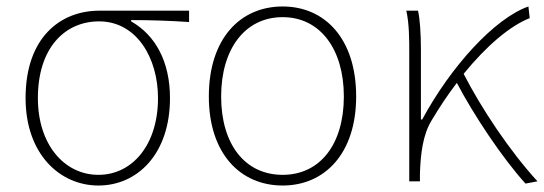

<svg xmlns="http://www.w3.org/2000/svg" viewBox="-20 -560 1680 593"><path d="M284 13C404 13 505 -84 505 -257C505 -371 459 -452 385 -494V-498C446 -498 503 -496 564 -492V-527H287C167 -527 59 -445 59 -257C59 -84 165 13 284 13ZM284 -20C179 -20 97 -113 97 -257C97 -413 181 -494 286 -494C402 -494 468 -381 468 -257C468 -113 389 -20 284 -20Z M853 13C983 13 1080 -86 1080 -262C1080 -441 983 -540 853 -540C722 -540 625 -441 625 -262C625 -86 722 13 853 13ZM853 -20C736 -20 663 -115 663 -262C663 -408 736 -507 853 -507C969 -507 1042 -408 1042 -262C1042 -115 969 -20 853 -20Z M1603 7 1640 0C1553 -95 1465 -228 1412 -332C1483 -419 1555 -480 1616 -504L1612 -540C1507 -503 1372 -354 1284 -191H1280V-409C1280 -453 1277 -503 1271 -527H1235C1244 -486 1244 -438 1244 -396V0H1277V-24C1279 -85 1286 -144 1313 -188C1338 -230 1364 -269 1391 -304C1444 -203 1533 -70 1603 7Z"/></svg>

Font: Noto Sans CJK HK Thin
Style: Regular
Weight: 100
Designer: Ryoko NISHIZUKA 西塚涼子 (kana, bopomofo & ideographs); Paul D. Hunt (Latin, Greek & Cyrillic); Sandoll Communications 산돌커뮤니
Foundry: Adobe
Version: Version 2.004;hotconv 1.0.118;makeotfexe 2.5.65603